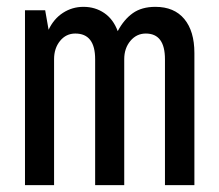

<svg xmlns="http://www.w3.org/2000/svg" viewBox="-20 -541 640 561"><path d="M53 0V-511H112L122 -454Q137 -486 164 -503.5Q191 -521 224 -521Q258 -521 284.5 -503Q311 -485 324 -450Q342 -484 368 -502.5Q394 -521 434 -521Q489 -521 518.5 -485.5Q548 -450 548 -386V0H462V-368Q462 -443 406 -443Q379 -443 361 -421.5Q343 -400 343 -368V0H258V-368Q258 -443 200 -443Q173 -443 155.5 -421.5Q138 -400 138 -368V0Z"/></svg>

Font: Chivo Mono
Style: Regular
Weight: 400
Monospace: yes
Designer: Hector Gatti
Foundry: Omnibus-Type
Version: Version 1.008; ttfautohint (v1.8.4.7-5d5b)